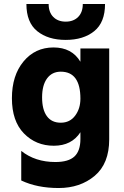

<svg xmlns="http://www.w3.org/2000/svg" viewBox="-20 -751 625 967"><path d="M509 -731Q509 -638 454.5 -594Q400 -550 311 -550Q222 -550 167.5 -594Q113 -638 113 -731H225Q225 -689 248.5 -665.5Q272 -642 311 -642Q350 -642 373.5 -665.5Q397 -689 397 -731ZM385 -254Q385 -390 286 -390Q242 -390 217 -356Q192 -322 192 -260.5Q192 -199 216 -166Q240 -133 286 -133Q332 -133 358.5 -168.5Q385 -204 385 -254ZM530 -49Q530 73 457 134.5Q384 196 275.5 196Q167 196 87 158V9Q157 65 259 65Q325 65 355 37Q385 9 385 -51V-85Q341 -17 251 -17Q161 -17 100.5 -79Q40 -141 40 -256Q40 -371 98.5 -441.5Q157 -512 249.5 -512Q342 -512 385 -440V-507H530Z"/></svg>

Font: Hind Vadodara
Style: Bold
Weight: 700
Designer: Hitesh Malaviya
Foundry: Indian Type Foundry
Version: Version 0.702;PS 1.0;hotconv 1.0.81;makeotf.lib2.5.63406